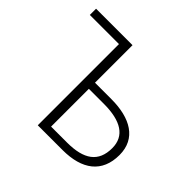

<svg xmlns="http://www.w3.org/2000/svg" viewBox="-170 -931 1132 1132"><g transform="rotate(45 396.0 -364.5)"><path d="M275 0H481C644 0 740 -71 740 -217C740 -354 631 -416 473 -416H336V-729H32V-677H275ZM336 -50V-365H461C603 -365 681 -317 681 -215C681 -100 609 -50 469 -50Z"/></g></svg>

Font: Noto Sans SC Light
Style: Regular
Weight: 300
Designer: Ryoko NISHIZUKA 西塚涼子 (kana, bopomofo & ideographs); Paul D. Hunt (Latin, Greek & Cyrillic); Sandoll Communications 산돌커뮤니
Foundry: Adobe
Version: Version 2.004;hotconv 1.0.118;makeotfexe 2.5.65603